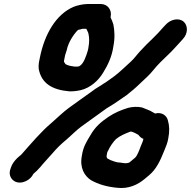

<svg xmlns="http://www.w3.org/2000/svg" viewBox="-20 -743 949 954"><path d="M108.7 157C125.6 149 138 137 145.8 121C158.2 110.7 169.5 99.7 179.4 88C196.9 66.2 220.5 42.2 241.4 18C263.7 -8.2 282 -25.8 307.4 -47C330.8 -66.5 358.9 -96 383.8 -114C422.5 -142.8 462.7 -169.8 500.5 -198C508.4 -204 514.9 -208.3 520.1 -211C552.3 -229.9 580.1 -250.6 610.1 -271C632.7 -288.7 656.8 -309.2 677.9 -330C698.7 -349.9 723.4 -371.1 740.5 -393C762.9 -421.1 791.3 -448.3 817.4 -473C836 -490.3 860.5 -518.2 877 -536L888.6 -549C915.9 -577.7 913.3 -616.9 892.8 -635C867.9 -656.9 826.8 -646 804 -621L792.6 -609C784.9 -600.3 775.9 -590.3 765.6 -579C745.4 -557.4 727.6 -541.3 707 -521L676.6 -489C658.9 -470.1 649 -454.4 631.4 -438C604.8 -414.4 576.9 -386.2 548.9 -365C539.2 -358.1 498.4 -328 495.5 -328C475.6 -313.4 458.8 -306.6 436.7 -289C399.4 -261.7 359 -234.5 322.3 -207C294.6 -186.9 263 -156.3 236.6 -133C184.3 -89.5 134.3 -29.3 88.6 22C85.9 25.3 82.7 28.3 78.8 31C61.3 45 48.4 60 39.8 76C31.4 95.9 24.3 112.1 30.7 131.5C39.2 156.9 70 175.3 108.7 157ZM632.8 -89C646.4 -85.4 656.4 -79.2 667.6 -73C674.3 -64.6 680.7 -56.9 692.6 -53C689.9 -39.4 684.5 -28.8 679.2 -16C673.6 -0.6 662.1 31.6 650.8 41L626.8 61C623.5 65.7 614.8 66.8 608.4 68H599.4C592.2 67.3 585.1 66.3 578 65C558.9 65 542.1 57.2 527.6 52L513.2 44C510.8 41 509.6 37.5 509.4 33L510.4 28C511.1 21.3 512.1 16.3 513.4 13L513.6 12C514.4 11.3 515.7 9 517.5 5C526.6 -15.3 542.4 -38 556.4 -52C576.3 -68.6 604.2 -80.3 627.8 -89ZM750.7 -179C747.8 -181 745.4 -182.3 743.5 -183L725.5 -193C712.2 -197.8 699.6 -204.4 685.7 -209C664.7 -213.9 637.3 -212.7 616.3 -207C580.7 -195.9 550.3 -183.4 518.3 -162C480 -136.1 452.3 -111.6 429.2 -71C409.9 -38.9 393.1 -13.5 386.8 31C375.1 89.6 399 131.7 433.5 153C468.2 172.3 509.7 185.2 562.1 190C618.7 196.8 664.3 174.8 697.7 147L720.5 128C756.5 97.9 775.8 56.5 795.6 7C804.1 -13.5 812.8 -33.3 816.2 -56C823.2 -91.1 821.7 -119.1 814.6 -143C810.3 -166.4 786.3 -188.2 750.7 -179ZM297.8 -440 303.6 -469C306.4 -476.3 309.1 -484.7 311.6 -494C319.2 -531.7 344.1 -569.8 365.2 -592C366.7 -592.7 368.2 -593.7 369.8 -595C373.9 -595 385.7 -598.7 389.8 -600H408.8C413.5 -589.1 418.7 -583.2 420.2 -572C423.6 -557.2 424.4 -532.9 419.8 -510C419.2 -503.3 417.8 -496.7 415.8 -490C408.8 -466.5 395.1 -424.2 374.9 -415L374.7 -414L364.3 -412H355.3C349.9 -412 344.4 -412.7 338.7 -414C332 -414 302.2 -421.7 303.4 -428C301.4 -430.5 296.9 -435.4 297.8 -440ZM481.3 -723H414.3C393.8 -723 362.5 -716.2 345.5 -709C258.5 -671.9 201.4 -573.3 178.2 -457L174.4 -438C171.8 -424.7 171.2 -411.7 172.7 -399C186.5 -329.7 237.3 -296.5 325.7 -289C347 -289 362.9 -291 380.9 -295C428.4 -306.3 469.4 -342.2 493.7 -384C515.6 -419 536.5 -462.8 543.2 -512C551.7 -554.6 549.3 -591.4 543.2 -622C539.3 -635 534.4 -645.9 529.2 -657L530 -661C536.6 -694 514.4 -723 481.3 -723Z"/></svg>

Font: Smoothie
Style: It
Weight: 400
Foundry: Cannot Into Space Fonts
Version: Version 0.8